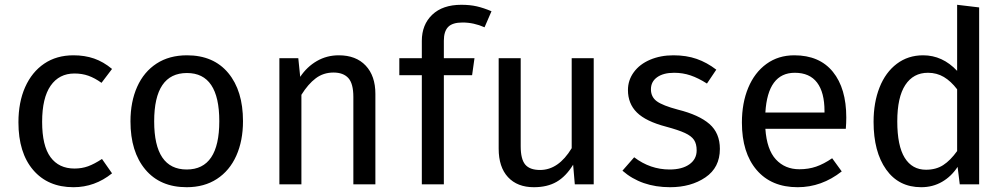

<svg xmlns="http://www.w3.org/2000/svg" viewBox="-20 -770 4205 802"><path d="M448 -482 404 -424Q376 -444 349.5 -453.5Q323 -463 291 -463Q227 -463 191.5 -412Q156 -361 156 -261Q156 -161 191 -113.5Q226 -66 291 -66Q322 -66 348 -75.5Q374 -85 406 -106L448 -46Q376 12 287 12Q180 12 118.5 -60Q57 -132 57 -259Q57 -343 85 -406Q113 -469 164.5 -504Q216 -539 287 -539Q334 -539 373 -525.5Q412 -512 448 -482Z M995 -264Q995 -182 967 -119.5Q939 -57 886 -22.5Q833 12 760 12Q649 12 587 -62Q525 -136 525 -263Q525 -345 553 -407.5Q581 -470 634 -504.5Q687 -539 761 -539Q872 -539 933.5 -465Q995 -391 995 -264ZM624 -263Q624 -62 760 -62Q896 -62 896 -264Q896 -465 761 -465Q624 -465 624 -263Z M1548 -378V0H1456V-365Q1456 -421 1435 -444Q1414 -467 1373 -467Q1331 -467 1299 -443Q1267 -419 1239 -374V0H1147V-527H1226L1234 -449Q1262 -491 1303.5 -515Q1345 -539 1395 -539Q1467 -539 1507.5 -496Q1548 -453 1548 -378Z M1834 -600V-527H1962L1952 -456H1834V0H1742V-456H1648V-527H1742V-599Q1742 -667 1785.5 -708.5Q1829 -750 1907 -750Q1943 -750 1971.5 -743.5Q2000 -737 2033 -723L2004 -656Q1959 -676 1912 -676Q1870 -676 1852 -657.5Q1834 -639 1834 -600Z M2460 0H2381L2374 -82Q2344 -33 2305 -10.5Q2266 12 2210 12Q2141 12 2102 -30Q2063 -72 2063 -149V-527H2155V-159Q2155 -105 2174 -82.5Q2193 -60 2236 -60Q2313 -60 2368 -151V-527H2460Z M2972 -479 2933 -421Q2897 -444 2864.5 -455Q2832 -466 2796 -466Q2751 -466 2725 -447.5Q2699 -429 2699 -397Q2699 -365 2723.5 -347Q2748 -329 2812 -312Q2900 -290 2943.5 -252Q2987 -214 2987 -148Q2987 -70 2926.5 -29Q2866 12 2779 12Q2659 12 2580 -57L2629 -113Q2696 -62 2777 -62Q2829 -62 2859.5 -83.5Q2890 -105 2890 -142Q2890 -169 2879 -185.5Q2868 -202 2841 -214.5Q2814 -227 2762 -241Q2678 -263 2640.5 -300Q2603 -337 2603 -394Q2603 -435 2627.5 -468.5Q2652 -502 2695.5 -520.5Q2739 -539 2793 -539Q2847 -539 2890 -524Q2933 -509 2972 -479Z M3513 -232H3177Q3183 -145 3221 -104Q3259 -63 3319 -63Q3357 -63 3389 -74Q3421 -85 3456 -109L3496 -54Q3412 12 3312 12Q3202 12 3140.5 -60Q3079 -132 3079 -258Q3079 -340 3105.5 -403.5Q3132 -467 3181.5 -503Q3231 -539 3298 -539Q3403 -539 3459 -470Q3515 -401 3515 -279Q3515 -256 3513 -232ZM3424 -306Q3424 -384 3393 -425Q3362 -466 3300 -466Q3187 -466 3177 -300H3424Z M4070 -739V0H3989L3980 -73Q3954 -33 3915 -10.5Q3876 12 3828 12Q3734 12 3681.5 -62Q3629 -136 3629 -261Q3629 -342 3654 -405Q3679 -468 3726 -503.5Q3773 -539 3836 -539Q3917 -539 3978 -474V-750ZM3978 -139V-397Q3952 -431 3922.5 -448.5Q3893 -466 3856 -466Q3795 -466 3761.5 -415Q3728 -364 3728 -263Q3728 -161 3759 -111Q3790 -61 3848 -61Q3890 -61 3920 -80.5Q3950 -100 3978 -139Z"/></svg>

Font: Wolseley Sans
Style: Regular
Weight: 400
Designer: Carrois Corporate & Edenspiekermann AG
Foundry: Carrois Corporate GbR & Edenspiekermann AG
Version: Version 4.202